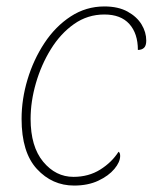

<svg xmlns="http://www.w3.org/2000/svg" viewBox="-20 -566 481 596"><path d="M210 10Q142 10 94.5 -41.5Q47 -93 47 -197Q47 -258 65.5 -319.5Q84 -381 118 -432.5Q152 -484 199.5 -515Q247 -546 304 -546Q347 -546 376 -530Q405 -514 419.5 -490Q434 -466 434 -440Q434 -424 427 -417.5Q420 -411 408 -411Q408 -462 381.5 -491.5Q355 -521 304 -521Q252 -521 210 -491.5Q168 -462 138 -413.5Q108 -365 91.5 -308Q75 -251 75 -197Q75 -111 114 -64Q153 -17 208 -17Q255 -17 291 -39.5Q327 -62 348 -95Q353 -92 353 -82Q353 -63 335 -41.5Q317 -20 285 -5Q253 10 210 10Z"/></svg>

Font: Noto Serif Thin
Style: Italic
Weight: 100
Italic angle: -12°
Designer: Monotype Design Team
Foundry: Monotype Imaging Inc.
Version: Version 2.014; ttfautohint (v1.8.4.7-5d5b)